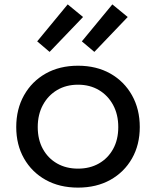

<svg xmlns="http://www.w3.org/2000/svg" viewBox="-20 -845 711 875"><path d="M335.5 10Q251.5 10 188.2 -25.2Q125 -60.5 89.5 -122.8Q54 -185 54 -266Q54 -347.5 89.5 -410.8Q125 -474 188.2 -509.8Q251.5 -545.5 335.5 -545.5Q419.5 -545.5 482.8 -509.8Q546 -474 581.5 -410.8Q617 -347.5 617 -266Q617 -185 581.5 -122.8Q546 -60.5 482.8 -25.2Q419.5 10 335.5 10ZM335.5 -76.5Q389.5 -76.5 430.8 -100Q472 -123.5 495.5 -166Q519 -208.5 519 -266Q519 -323 495.5 -366.5Q472 -410 430.8 -434.5Q389.5 -459 335.5 -459Q281.5 -459 240.2 -434.5Q199 -410 175.5 -366.5Q152 -323 152 -266Q152 -208.5 175.5 -166Q199 -123.5 240.2 -100Q281.5 -76.5 335.5 -76.5ZM288.5 -825 358.5 -767.5 206 -608.5 149.5 -656.5ZM492 -825 562 -767.5 410 -608.5 353 -656.5Z"/></svg>

Font: Hepta Slab Medium
Style: Regular
Weight: 500
Designer: Michael LaGattuta
Foundry: Michael LaGattuta
Version: Version 1.102